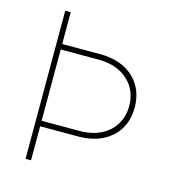

<svg xmlns="http://www.w3.org/2000/svg" viewBox="-106 -800 808 890"><g transform="rotate(15 297.5 -355.5)"><path d="M97.7 -710.9C97.7 -710.9 97.7 0 97.7 0C97.7 0 124 0 124 0C124 0 124 -163.1 124 -163.1C124 -163.1 312 -163.1 312 -163.1C312 -163.1 312 -163.1 312 -163.1C377.4 -164.6 429.2 -183.1 467.8 -218.8C505.9 -254.4 524.9 -301.8 524.9 -360.4C524.9 -360.4 524.9 -360.4 524.9 -360.4C524.9 -419.4 505.4 -466.8 466.8 -502.9C428.2 -539.1 375 -557.6 308.1 -558.1C308.1 -558.1 124 -558.1 124 -558.1C124 -558.1 124 -710.9 124 -710.9C124 -710.9 97.7 -710.9 97.7 -710.9ZM312.5 -531.7C312.5 -531.7 312.5 -531.7 312.5 -531.7C369.1 -530.3 414.6 -513.7 448.2 -481.9C481.9 -450.2 498.5 -409.2 498.5 -359.4C498.5 -359.4 498.5 -359.4 498.5 -359.4C498.5 -310.1 481 -269 446.3 -237.3C411.1 -205.6 364.3 -189.5 305.2 -189.5C305.2 -189.5 124 -189.5 124 -189.5C124 -189.5 124 -531.7 124 -531.7C124 -531.7 312.5 -531.7 312.5 -531.7Z"/></g></svg>

Font: WOX
Style: Regular
Weight: 500
Designer: Google
Foundry: ""
Version: ""